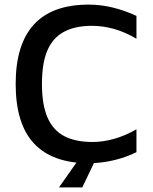

<svg xmlns="http://www.w3.org/2000/svg" viewBox="-20 -698 665 833"><path d="M365 10Q208 10 128 -75Q48 -160 48 -334Q48 -505 127 -591.5Q206 -678 365 -678Q418 -678 470.5 -665Q523 -652 572 -629V-530Q523 -559 474.5 -572.5Q426 -586 379 -586Q306 -586 257.5 -560Q209 -534 185.5 -479Q162 -424 162 -333Q162 -244 186 -188.5Q210 -133 258.5 -107.5Q307 -82 382 -82Q427 -82 475 -95.5Q523 -109 572 -137V-38Q542 -23 507 -12Q472 -1 436 4.5Q400 10 365 10ZM236 115 321 -6H395L337 115Z"/></svg>

Font: Maven Pro Medium
Style: Regular
Weight: 500
Designer: Joe Prince
Foundry: Joe Prince
Version: Version 2.103